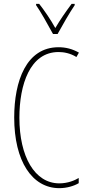

<svg xmlns="http://www.w3.org/2000/svg" viewBox="-20 -970 455 1000"><path d="M256 -793H280C306 -840 340 -900 369 -943V-950H353C319 -904 294 -868 268 -824C244 -868 210 -917 184 -950H168V-943C190 -912 229 -843 256 -793ZM285 -699C312 -699 346 -693 378 -673L391 -696C357 -715 323 -724 285 -724C117 -724 54 -548 54 -358C54 -131 147 10 289 10C327 10 365 -1 390 -16V-43C370 -31 334 -15 289 -15C161 -15 81 -154 81 -357C81 -529 136 -699 285 -699Z"/></svg>

Font: Noto Sans Kannada ExtraCondensed Thin
Style: Regular
Weight: 100
Width: 2
Designer: Jelle Bosma - Monotype Design Team
Foundry: Monotype Imaging Inc.
Version: Version 2.005